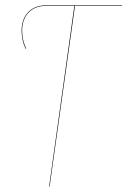

<svg xmlns="http://www.w3.org/2000/svg" viewBox="-20 -700 478 720"><path d="M438 -680.2 437 -678.2H261.2L166 0H164.1L258.8 -678.2H154.8Q110.8 -678.2 86.9 -652.8Q63 -627.4 63 -585Q63 -549.3 78.1 -518.1L76.2 -517.1Q61 -548.3 61 -585Q61 -627.9 85.4 -654.1Q109.9 -680.2 154.8 -680.2Z"/></svg>

Font: Fira Sans Compressed Two
Style: Italic
Weight: 100
Width: 3
Italic angle: -8°
Designer: Carrois Corporate & Edenspiekermann AG
Foundry: Carrois Corporate GbR & Edenspiekermann AG
Version: Version 4.203;PS 004.203;hotconv 1.0.88;makeotf.lib2.5.64775